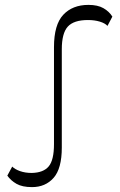

<svg xmlns="http://www.w3.org/2000/svg" viewBox="-20 -758 490 786"><path d="M111 8Q71 8 47.5 -5.5Q24 -19 10 -39L30 -76Q41 -65 62 -57.5Q83 -50 110 -50Q158 -51 179.5 -77Q201 -103 201 -168V-565Q201 -657 239 -697.5Q277 -738 342 -738Q380 -738 403.5 -724.5Q427 -711 440 -690L420 -652Q410 -663 388.5 -669.5Q367 -676 340 -676Q282 -676 257.5 -649Q233 -622 233 -556V-154Q233 -68 199.5 -30Q166 8 111 8Z"/></svg>

Font: Savate ExtraLight
Style: Regular
Weight: 200
Designer: Max Esnée
Foundry: Plomb Type
Version: Version 2.000